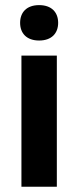

<svg xmlns="http://www.w3.org/2000/svg" viewBox="-20 -712 298 732"><path d="M129.2 -557.5C176.7 -557.5 201.7 -585 201.7 -625C201.7 -665 176.7 -692.5 129.2 -692.5C81.7 -692.5 56.7 -665 56.7 -625C56.7 -585 81.7 -557.5 129.2 -557.5ZM196.7 0V-500H61.7V0Z"/></svg>

Font: Familjen Grotesk
Style: Bold
Weight: 700
Designer: Anders Wikstroem, Jonas Baeckman, Matilda Gysing, Kristian Moeller
Foundry: Familjen STHLM AB
Version: Version 2.000